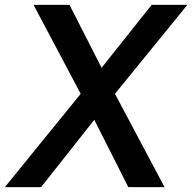

<svg xmlns="http://www.w3.org/2000/svg" viewBox="-67 -770 791 790"><path d="M461 0 321 -277 102 0H-47L265 -384L71 -750H219L351 -491L557 -750H704L406 -384L610 0Z"/></svg>

Font: Oakes Grotesk
Style: Bold Italic
Weight: 600
Italic angle: -8°
Designer: Samuel Oakes
Foundry: Samuel Oakes
Version: Version 1.000;PS 001.000;hotconv 1.0.88;makeotf.lib2.5.64775